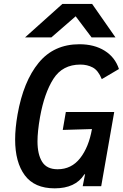

<svg xmlns="http://www.w3.org/2000/svg" viewBox="-20 -966 640 996"><path d="M58.5 -242.5Q58.5 -300 71 -372Q101.5 -544 180.5 -640.2Q259.5 -736.5 392 -736.5Q469 -736.5 523 -702.8Q577 -669 597 -608L508 -555.5Q489.5 -601 461 -616Q432.5 -631 397 -631Q304.5 -631 257.2 -557.2Q210 -483.5 187.5 -358Q174.5 -283.5 174.5 -232.5Q174.5 -165.5 198.5 -126.8Q222.5 -88 279 -88Q350.5 -88 395.5 -145.2Q440.5 -202.5 457 -296.5L305.5 -292L321.5 -385H572.5L505 0H409L421.5 -63.5L416.5 -60Q371 11 263.5 11Q159 11 108.8 -56.5Q58.5 -124 58.5 -242.5ZM303.5 -945.5H458L579 -772H455L372.5 -881.5L246.5 -772H110Z"/></svg>

Font: JuliaMono SemiBold
Style: Italic
Weight: 600
Italic angle: -9°
Monospace: yes
Designer: cormullion
Foundry: corm
Version: Version 0.056; ttfautohint (v1.8.4)